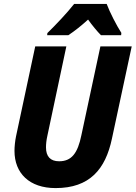

<svg xmlns="http://www.w3.org/2000/svg" viewBox="-20 -951 693 981"><path d="M222 -782 221 -771H329C362 -793 395 -819 430 -851C449 -824 477 -790 496 -771H599L600 -783C575 -822 541 -888 525 -931H359C322 -884 265 -824 222 -782ZM264 10C438 10 519 -86 552 -243L653 -714H493L396 -261C377 -167 345 -127 282 -127C237 -127 215 -152 215 -198C215 -215 217 -235 222 -257L319 -714H160L62 -255C57 -231 54 -202 54 -180C54 -66 130 10 264 10Z"/></svg>

Font: Noto Sans SemiCondensed ExtraBold
Style: Italic
Weight: 800
Width: 4
Italic angle: -12°
Designer: Monotype Design Team
Foundry: Monotype Imaging Inc.
Version: Version 2.013